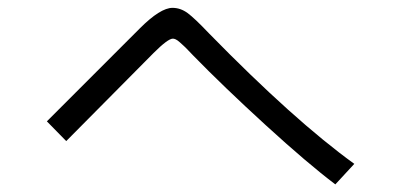

<svg xmlns="http://www.w3.org/2000/svg" viewBox="-20 -614 1040 494"><path d="M100.6 -301.8 339.8 -541Q392.6 -593.8 423.8 -593.8Q444.3 -593.8 462.4 -580.6Q480.5 -567.4 517.6 -528.3Q737.3 -303.7 891.6 -192.4L842.8 -139.6Q771.5 -193.4 663.1 -292.5Q554.7 -391.6 476.6 -471.7Q472.7 -475.6 464.4 -484.4Q456.1 -493.2 452.1 -496.6Q448.2 -500 442.4 -505.4Q436.5 -510.7 432.1 -512.7Q427.7 -514.6 424.8 -514.6Q412.1 -514.6 375 -477.5L150.4 -251Z"/></svg>

Font: Gothic A1
Style: Regular
Weight: 400
Designer: HanYang I&C Co.,Ltd.
Foundry: HanYang I&C Co.,Ltd.
Version: Version 2.50